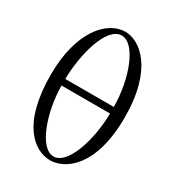

<svg xmlns="http://www.w3.org/2000/svg" viewBox="-172 -800 832 912"><g transform="rotate(30 244.5 -344.0)"><path d="M42 -344C42 -72 156 10 242 10C322 10 448 -70 448 -344C448 -609 328 -698 248 -698C150 -698 42 -584 42 -344ZM378 -361H112C113 -490 158 -674 242 -674C316 -674 377 -517 378 -361ZM378 -325C377 -180 324 -14 247 -14C170 -14 113 -181 112 -325Z"/></g></svg>

Font: Libertinus Serif Display
Style: Regular
Weight: 400
Designer: Philipp H. Poll, Khaled Hosny
Foundry: Caleb Maclennan
Version: Version 7.050;RELEASE